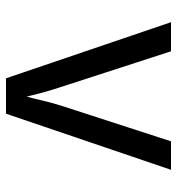

<svg xmlns="http://www.w3.org/2000/svg" viewBox="5 -595 590 640"><g transform="rotate(90 300.0 -275.0)"><path d="M241 0 54 -550H151L271 -180Q282 -147 290 -116.5Q298 -86 302 -69Q307 -86 314 -116.5Q321 -147 331 -180L451 -550H546L359 0Z"/></g></svg>

Font: JetBrains Mono
Style: Regular
Weight: 400
Monospace: yes
Designer: Philipp Nurullin, Konstantin Bulenkov
Foundry: JetBrains
Version: Version 2.305